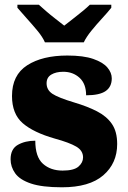

<svg xmlns="http://www.w3.org/2000/svg" viewBox="-20 -786 542 816"><path d="M243 10Q159 10 111.5 -6Q64 -22 44.5 -49.5Q25 -77 25 -109Q25 -153 56 -170.5Q87 -188 130 -188Q130 -119 162.5 -90Q195 -61 246 -61Q294 -61 313.5 -78Q333 -95 333 -117Q333 -146 304 -163Q275 -180 213 -197Q122 -223 76.5 -262.5Q31 -302 31 -378Q31 -467 95.5 -508.5Q160 -550 266 -550Q335 -550 376.5 -535.5Q418 -521 436.5 -499Q455 -477 455 -453Q455 -417 429 -399Q403 -381 346 -381Q346 -430 318 -455.5Q290 -481 249 -481Q218 -481 198 -469Q178 -457 178 -432Q178 -404 202.5 -387.5Q227 -371 297 -350Q351 -334 392 -313Q433 -292 455.5 -259.5Q478 -227 478 -174Q478 -92 419 -41Q360 10 243 10ZM171 -606Q161 -629 139 -655.5Q117 -682 93.5 -708Q70 -734 54 -753V-766H145Q156 -756 175.5 -739Q195 -722 216.5 -705.5Q238 -689 253 -677Q268 -689 289.5 -705.5Q311 -722 331.5 -739Q352 -756 362 -766H453V-753Q438 -734 414 -708Q390 -682 368.5 -655.5Q347 -629 336 -606Z"/></svg>

Font: Noto Serif Ethiopic Black
Style: Regular
Weight: 900
Designer: Monotype Design Team
Foundry: Monotype Imaging Inc.
Version: Version 2.102; ttfautohint (v1.8.4.7-5d5b)